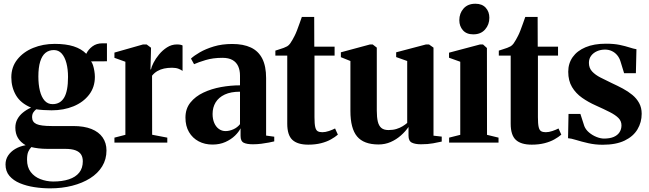

<svg xmlns="http://www.w3.org/2000/svg" viewBox="-20 -762 3470 1026"><path d="M248 244.5Q205.5 244.5 163.2 238Q121 231.5 86.2 217Q51.5 202.5 30.5 178Q9.5 153.5 9.5 117Q9.5 90.5 23.2 69.5Q37 48.5 61.2 34Q85.5 19.5 117 14Q89.5 -2 75.8 -25Q62 -48 62 -80Q62 -105 72.8 -125Q83.5 -145 102.5 -160.5Q121.5 -176 146 -187Q90 -210.5 65.2 -253.2Q40.5 -296 40.5 -348.5Q40.5 -404 72.5 -444.2Q104.5 -484.5 157.2 -506Q210 -527.5 272.5 -527.5Q332.5 -527.5 373.8 -514.2Q415 -501 441 -474.5Q452 -498 474 -514.2Q496 -530.5 526.5 -530.5H551.5V-434.5L466.5 -434Q472.5 -427.5 477 -413.5Q481.5 -399.5 484.2 -382.8Q487 -366 487 -351.5Q487 -296 456 -255.8Q425 -215.5 372.8 -194Q320.5 -172.5 256 -172.5Q235.5 -172.5 212.5 -174Q189.5 -175.5 173.5 -178Q164 -170.5 157.8 -160.8Q151.5 -151 151.5 -135.5Q151.5 -110 174.8 -99.2Q198 -88.5 256 -88.5H371Q429 -88.5 468.5 -72.8Q508 -57 528.5 -27.5Q549 2 549 42Q549 89.5 526 127Q503 164.5 461.8 190.5Q420.5 216.5 365.8 230.5Q311 244.5 248 244.5ZM263.5 208Q312.5 208 348.2 196.2Q384 184.5 403.2 160.5Q422.5 136.5 422.5 100Q422.5 78 413.2 63.5Q404 49 383.2 41.2Q362.5 33.5 328 33.5H234.5Q208 33.5 185.8 30.8Q163.5 28 147.5 24Q138 33.5 131.2 48.5Q124.5 63.5 124.5 91.5Q124.5 131.5 144.2 157.2Q164 183 195.8 195.2Q227.5 207.5 263.5 208ZM261 -205.5Q302 -205.5 322.8 -240.5Q343.5 -275.5 343.5 -350.5Q343.5 -392 335 -424.5Q326.5 -457 309.8 -475.8Q293 -494.5 268 -494.5Q241.5 -494.5 223 -479.5Q204.5 -464.5 194.8 -433Q185 -401.5 185 -353Q185 -310.5 193.2 -277Q201.5 -243.5 218.2 -224.5Q235 -205.5 261 -205.5Z M591.5 0V-26.5L650 -41.5V-432L591.5 -453V-481L744.5 -524.5H763.5L787 -507L786.5 -479.5L784 -390L787 -392Q789.5 -405 800.5 -426.8Q811.5 -448.5 830 -471Q848.5 -493.5 872.8 -509Q897 -524.5 925.5 -524.5Q936.5 -524.5 943.8 -523Q951 -521.5 955.5 -519V-383Q949 -388.5 934.8 -394.2Q920.5 -400 899.5 -400Q876.5 -400 856.8 -395.8Q837 -391.5 821 -382.2Q805 -373 792.5 -357.5L793 -42L874 -26.5V0Z M1115.5 10.5Q1074 10.5 1041.5 -6.8Q1009 -24 990 -56.2Q971 -88.5 971 -133.5Q971 -181 997.5 -214Q1024 -247 1067 -267.2Q1110 -287.5 1161.2 -296.8Q1212.5 -306 1262.5 -306V-358Q1262.5 -386.5 1252.8 -408Q1243 -429.5 1222.5 -441.2Q1202 -453 1168.5 -453Q1118.5 -453 1079.2 -441.2Q1040 -429.5 1017 -419L1000.5 -449Q1017 -464.5 1048 -482.5Q1079 -500.5 1122.8 -513.8Q1166.5 -527 1221 -527Q1280.5 -527 1320.8 -508Q1361 -489 1381.5 -448.8Q1402 -408.5 1402 -345V-37.5L1445.5 -31.5V-6.5Q1435 -4 1416.5 -0.2Q1398 3.5 1376 6.2Q1354 9 1331.5 9Q1299.5 9 1282.5 0.8Q1265.5 -7.5 1265.5 -36V-76.5Q1256.5 -57.5 1235.8 -37.2Q1215 -17 1184.5 -3.2Q1154 10.5 1115.5 10.5ZM1185 -61.5Q1205.5 -61.5 1227 -71Q1248.5 -80.5 1262.5 -98.5V-272Q1213.5 -272 1181 -256.8Q1148.5 -241.5 1132.2 -214.8Q1116 -188 1116 -153Q1116 -125.5 1125 -104.8Q1134 -84 1149.8 -72.8Q1165.5 -61.5 1185 -61.5Z M1627.5 11Q1570 11 1542.5 -14.5Q1515 -40 1515 -101V-465H1451.5V-491.5Q1461.5 -495 1473.2 -498.5Q1485 -502 1496.2 -506.2Q1507.5 -510.5 1514.5 -514.5Q1523.5 -520 1530.2 -529.2Q1537 -538.5 1543 -549.5Q1549 -560.5 1554.5 -571Q1560 -581.5 1566.8 -599Q1573.5 -616.5 1580.5 -636.2Q1587.5 -656 1593 -671.5H1659L1659.5 -512.5H1768V-465H1660.5V-136Q1660.5 -100.5 1664.5 -83.2Q1668.5 -66 1677.8 -60.8Q1687 -55.5 1702.5 -55.5Q1719 -55.5 1738 -62Q1757 -68.5 1770.5 -75.5L1785.5 -42.5Q1770.5 -29.5 1748.2 -17Q1726 -4.5 1695.8 3.2Q1665.5 11 1627.5 11Z M2229.5 9Q2198.5 9 2180.8 0.2Q2163 -8.5 2163 -37V-83.5Q2146.5 -59.5 2122.2 -38Q2098 -16.5 2067.8 -3.2Q2037.5 10 2003 10Q1924 10 1888.2 -32.8Q1852.5 -75.5 1852.5 -169V-436L1801.5 -456.5V-482.5L1957.5 -524.5H1971.5L1993.5 -507.5V-170.5Q1993.5 -135 1999 -112.2Q2004.5 -89.5 2018 -78.2Q2031.5 -67 2056 -67Q2080 -67 2098.5 -72.8Q2117 -78.5 2131.2 -87.2Q2145.5 -96 2156 -105V-436L2097 -457V-482.5L2256.5 -524.5H2272.5L2296.5 -507.5V-37L2340.5 -32V-5.5Q2322.5 -1.5 2294.5 3.8Q2266.5 9 2229.5 9Z M2380 0V-26.5L2439.5 -41.5V-432L2379.5 -453.5V-480.5L2545.5 -524.5H2561L2582 -505.5L2582.5 -41.5L2644 -26.5V0ZM2508.5 -578.5Q2473 -578.5 2453.8 -600.2Q2434.5 -622 2434.5 -654Q2434.5 -691 2457.2 -716.5Q2480 -742 2520 -742H2521Q2556 -742 2575.5 -720.8Q2595 -699.5 2595 -667Q2595 -630.5 2572.2 -604.5Q2549.5 -578.5 2509.5 -578.5Z M2821.5 11Q2764 11 2736.5 -14.5Q2709 -40 2709 -101V-465H2645.5V-491.5Q2655.5 -495 2667.2 -498.5Q2679 -502 2690.2 -506.2Q2701.5 -510.5 2708.5 -514.5Q2717.5 -520 2724.2 -529.2Q2731 -538.5 2737 -549.5Q2743 -560.5 2748.5 -571Q2754 -581.5 2760.8 -599Q2767.5 -616.5 2774.5 -636.2Q2781.5 -656 2787 -671.5H2853L2853.5 -512.5H2962V-465H2854.5V-136Q2854.5 -100.5 2858.5 -83.2Q2862.5 -66 2871.8 -60.8Q2881 -55.5 2896.5 -55.5Q2913 -55.5 2932 -62Q2951 -68.5 2964.5 -75.5L2979.5 -42.5Q2964.5 -29.5 2942.2 -17Q2920 -4.5 2889.8 3.2Q2859.5 11 2821.5 11Z M3200.5 11.5Q3160 11.5 3123.8 3.2Q3087.5 -5 3059.5 -13.8Q3031.5 -22.5 3015.5 -23.5L3018 -153H3081.5L3102.5 -88Q3110 -69 3127.8 -54Q3145.5 -39 3167.5 -30.2Q3189.5 -21.5 3207.5 -21.5Q3238.5 -21.5 3259.2 -30.2Q3280 -39 3290.5 -55.2Q3301 -71.5 3301 -92Q3301 -115 3285 -131.2Q3269 -147.5 3238.5 -163Q3208 -178.5 3163.5 -198.5Q3124 -216 3090.5 -239.5Q3057 -263 3036.8 -296.8Q3016.5 -330.5 3016.5 -378.5Q3016.5 -423 3040.2 -456.8Q3064 -490.5 3109 -509.5Q3154 -528.5 3218 -528.5Q3261.5 -528.5 3292 -522Q3322.5 -515.5 3343.8 -508.5Q3365 -501.5 3381 -499L3378 -371H3315L3296 -433Q3290 -453 3278 -467.2Q3266 -481.5 3249.5 -489.2Q3233 -497 3213 -497Q3190 -497 3170.5 -488.5Q3151 -480 3139 -464.2Q3127 -448.5 3127 -426Q3127 -398.5 3144.2 -380Q3161.5 -361.5 3189.2 -347.5Q3217 -333.5 3249 -318Q3279.5 -304 3308 -288.8Q3336.5 -273.5 3359.2 -254.8Q3382 -236 3395.5 -211.2Q3409 -186.5 3409 -154Q3409 -108.5 3386.5 -70.8Q3364 -33 3318 -10.8Q3272 11.5 3200.5 11.5Z"/></svg>

Font: Merriweather 120pt
Style: Bold
Weight: 700
Designer: Eben Sorkin
Foundry: Eben Sorkin
Version: Version 2.100